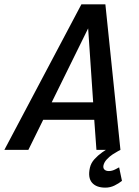

<svg xmlns="http://www.w3.org/2000/svg" viewBox="-63 -687 635 880"><path d="M379 0 369 -138H135L67 0H-43L310 -667H420L489 0ZM174 -218H364L341 -557ZM489 0Q489 0 478.5 5.5Q468 11 453.5 20.5Q439 30 426.5 43.5Q414 57 411 72Q409 84 416 90.5Q423 97 436 97Q451 97 467 88.5Q483 80 483 80L496 142Q481 154 461.5 163.5Q442 173 420 173Q378 173 358.5 150Q339 127 349 82Q354 60 370 42.5Q386 25 405 11.5Q424 -2 437.5 -9Q451 -16 451 -16Z"/></svg>

Font: Epunda Sans Medium
Style: Italic
Weight: 500
Italic angle: -12.0243°
Designer: Simon Atzbach
Foundry: typofactur
Version: Version 2.204; ttfautohint (v1.8.4.7-5d5b)